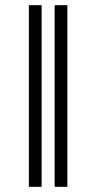

<svg xmlns="http://www.w3.org/2000/svg" viewBox="-20 -718 368 738"><path d="M91 -698H140V0H91V-698ZM190 -698H239V0H190V-698Z"/></svg>

Font: Balans
Style: Regular
Weight: 400
Designer: Thomas Breure
Foundry: Thomas Breure
Version: Version 2.001